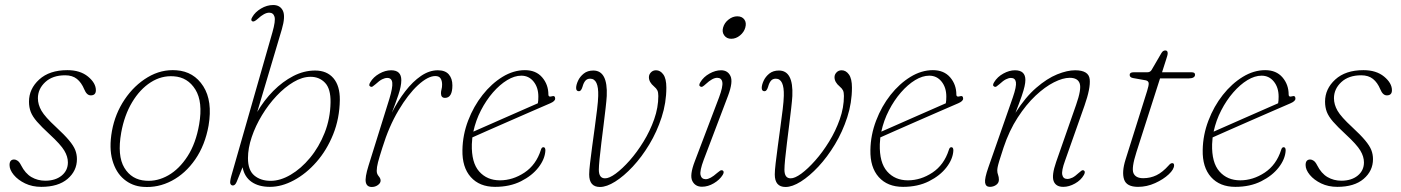

<svg xmlns="http://www.w3.org/2000/svg" viewBox="-20 -737 5583 765"><path d="M160.5 -17Q200.5 -17 225.5 -37.2Q250.5 -57.5 250.5 -90Q250.5 -113 236.2 -137Q222 -161 177.5 -202Q145 -232 127.2 -252.5Q109.5 -273 102.5 -291.2Q95.5 -309.5 95.5 -332Q95.5 -383 136.2 -420.2Q177 -457.5 248.5 -457.5Q299.5 -457.5 330.8 -431.8Q362 -406 362 -377.5Q362 -357 341.5 -357Q325.5 -357 315.5 -381.5Q304.5 -408 286.5 -422.5Q268.5 -437 239.5 -437Q189.5 -437 160.2 -409.8Q131 -382.5 131 -345.5Q131 -320.5 145.2 -295.8Q159.5 -271 203 -231Q237 -199.5 255 -178Q273 -156.5 279.8 -139.2Q286.5 -122 286.5 -103Q286.5 -56 249.2 -24.2Q212 7.5 144.5 7.5Q108.5 7.5 80 -6.2Q51.5 -20 34.8 -40.2Q18 -60.5 18 -79.5Q18 -101.5 36.5 -101.5Q43 -101.5 50.2 -96.5Q57.5 -91.5 64 -78.5Q80.5 -46 105.2 -31.5Q130 -17 160.5 -17Z M683 -457Q752.5 -452 790 -393.2Q827.5 -334.5 811 -236.5Q797 -158.5 758 -102Q719 -45.5 664.5 -16.8Q610 12 550 7.5Q506.5 4.5 474 -22.8Q441.5 -50 427.8 -98.8Q414 -147.5 426 -215Q438.5 -284 476.5 -340.5Q514.5 -397 568.5 -429.2Q622.5 -461.5 683 -457ZM561 -17Q607 -13.5 650.8 -38.5Q694.5 -63.5 727.5 -114.8Q760.5 -166 773.5 -241.5Q789 -331 758.5 -380.2Q728 -429.5 672 -433Q623.5 -436.5 580.5 -409Q537.5 -381.5 506.5 -329.8Q475.5 -278 463 -209Q446.5 -116.5 475.5 -68.5Q504.5 -20.5 561 -17Z M1065.5 -608.5Q1078.5 -654 1073.8 -670.2Q1069 -686.5 1052.5 -686.5Q1033.5 -686.5 1007 -662Q992 -648.5 985.5 -652Q977 -656 985.5 -669.5Q996.5 -689 1020 -703Q1043.5 -717 1068.5 -717Q1096 -717 1107 -694.5Q1118 -672 1103 -620.5L1005 -291Q1032 -337.5 1069 -374.8Q1106 -412 1148.5 -434Q1191 -456 1235.5 -456Q1282.5 -456 1308.5 -425.5Q1334.5 -395 1334 -339Q1333 -265 1307.5 -201.8Q1282 -138.5 1241 -91.8Q1200 -45 1151.2 -18.8Q1102.5 7.5 1055.5 7.5Q1011 7.5 982.5 -12.2Q954 -32 946.5 -70.5L923 -12.5Q917 2 908 2Q901 2 898 -4.8Q895 -11.5 901.5 -35.5ZM1217.5 -431Q1184.5 -431 1149.5 -410.2Q1114.5 -389.5 1082 -355Q1049.5 -320.5 1023.8 -278Q998 -235.5 983 -191Q968 -146.5 968 -107Q968 -59 993.2 -37.8Q1018.5 -16.5 1058.5 -16.5Q1097 -16.5 1138.2 -40.8Q1179.5 -65 1215.2 -108Q1251 -151 1273.5 -207.8Q1296 -264.5 1297 -329Q1298 -383 1275.2 -407Q1252.5 -431 1217.5 -431Z M1456 -392Q1447 -396 1455.5 -409.5Q1467.5 -430 1491.2 -443.5Q1515 -457 1538.5 -457Q1579 -457 1579 -417.5Q1579 -393.5 1567 -358.2Q1555 -323 1541.5 -288Q1565 -335 1594.8 -373.5Q1624.5 -412 1657.5 -434.5Q1690.5 -457 1724.5 -457Q1754 -457 1768.2 -440.5Q1782.5 -424 1782.5 -397Q1782.5 -347 1753 -347Q1737 -347 1737 -365.5Q1737 -373 1739.2 -381Q1741.5 -389 1741.5 -400Q1741.5 -415 1735.5 -424.5Q1729.5 -434 1714.5 -434Q1685 -434 1645.5 -397.8Q1606 -361.5 1567.8 -297.2Q1529.5 -233 1503.5 -148.5Q1491.5 -111 1486.2 -90.8Q1481 -70.5 1481 -56.5Q1481 -44 1488.8 -35Q1496.5 -26 1496.5 -17.5Q1496.5 -7.5 1485.8 0.2Q1475 8 1461.5 8Q1441.5 8 1437.5 -10.8Q1433.5 -29.5 1448.5 -77.5L1531.5 -343.5Q1545 -388 1543 -407.2Q1541 -426.5 1523 -426.5Q1513.5 -426.5 1502.5 -421Q1491.5 -415.5 1477 -402Q1470 -396 1465.2 -392.8Q1460.5 -389.5 1456 -392Z M2153 -136.5Q2151 -103 2125.5 -70Q2100 -37 2055.8 -14.8Q2011.5 7.5 1952.5 7.5Q1890.5 7.5 1855.8 -31.5Q1821 -70.5 1822.5 -139.5Q1823.5 -199.5 1845.2 -256.5Q1867 -313.5 1902.8 -358.8Q1938.5 -404 1982.2 -430.8Q2026 -457.5 2071.5 -457.5Q2115.5 -457.5 2140.2 -428.8Q2165 -400 2165 -360Q2165 -349.5 2177.5 -353Q2192 -358 2192 -344Q2192 -334 2172.5 -325.5Q2142.5 -312.5 2097.5 -293Q2052.5 -273.5 2004.8 -252.5Q1957 -231.5 1918.2 -214.5Q1879.5 -197.5 1862 -189.5Q1860.5 -176 1860 -162.5Q1858 -89 1889.2 -53.8Q1920.5 -18.5 1972 -18.5Q2023 -18.5 2069.5 -49.2Q2116 -80 2135 -139.5Q2138 -150.5 2145 -150.5Q2153.5 -150.5 2153 -136.5ZM2057 -435.5Q2030 -435.5 2000.8 -417.8Q1971.5 -400 1944.2 -368.8Q1917 -337.5 1896.2 -297.2Q1875.5 -257 1866 -212.5Q1884.5 -220.5 1916 -234.5Q1947.5 -248.5 1984.8 -264.8Q2022 -281 2058.5 -297.2Q2095 -313.5 2123 -325.5Q2125 -335 2125 -352Q2125 -388.5 2106 -412Q2087 -435.5 2057 -435.5Z M2327.5 -42Q2327.5 -57 2331 -87Q2334.5 -117 2339.5 -154Q2344.5 -191 2349.8 -229.5Q2355 -268 2359 -301Q2363 -334 2363.5 -355Q2365.5 -423.5 2331.5 -423.5Q2319 -423.5 2312 -415Q2305 -406.5 2301 -391.5Q2295.5 -373.5 2287 -373.5Q2275.5 -373.5 2275.5 -386.5Q2275.5 -398.5 2283 -415Q2290.5 -431.5 2305.8 -443.8Q2321 -456 2344 -456Q2402 -456 2397.5 -354.5Q2396.5 -337 2393 -306.5Q2389.5 -276 2385 -239.8Q2380.5 -203.5 2376 -167.5Q2371.5 -131.5 2368.8 -103Q2366 -74.5 2366 -61Q2366 -26.5 2390.5 -26.5Q2407 -26 2433.2 -45.2Q2459.5 -64.5 2488.8 -97.5Q2518 -130.5 2544 -172.8Q2570 -215 2586.5 -261.8Q2603 -308.5 2603 -354.5Q2603 -369 2599.2 -376.8Q2595.5 -384.5 2586 -392.5Q2565.5 -409.5 2565.5 -429.5Q2565.5 -440 2573.5 -448.5Q2581.5 -457 2594 -457Q2611 -457 2623 -440.2Q2635 -423.5 2635 -388Q2635 -327.5 2616.2 -269.8Q2597.5 -212 2567.2 -161.8Q2537 -111.5 2501.2 -73.2Q2465.5 -35 2431.2 -13.5Q2397 8 2370.5 8Q2327.5 8 2327.5 -42Z M2893.5 -582.5Q2875.5 -582.5 2865.8 -595.8Q2856 -609 2861 -627Q2866.5 -646.5 2883 -659.2Q2899.5 -672 2917.5 -672Q2936.5 -672 2945.8 -659.2Q2955 -646.5 2949.5 -627Q2944.5 -609 2928.5 -595.8Q2912.5 -582.5 2893.5 -582.5ZM2784 -100.5Q2767.5 -56.5 2771.2 -39.8Q2775 -23 2792 -23Q2809.5 -23 2837.5 -48Q2844 -53.5 2849 -56.8Q2854 -60 2859 -58Q2867.5 -53.5 2859.5 -40Q2847.5 -20.5 2824.2 -6.8Q2801 7 2777 7Q2750 7 2738.5 -15.8Q2727 -38.5 2748 -93.5L2845 -349Q2861 -392 2858 -409.5Q2855 -427 2837.5 -427Q2819 -427 2792 -402Q2785.5 -396 2780.5 -392.8Q2775.5 -389.5 2771 -392Q2762 -396 2770.5 -409.5Q2783 -430.5 2806.8 -443.8Q2830.5 -457 2853 -457Q2879.5 -457 2890.5 -434Q2901.5 -411 2881 -356Z M3067 -42Q3067 -57 3070.5 -87Q3074 -117 3079 -154Q3084 -191 3089.2 -229.5Q3094.5 -268 3098.5 -301Q3102.5 -334 3103 -355Q3105 -423.5 3071 -423.5Q3058.5 -423.5 3051.5 -415Q3044.5 -406.5 3040.5 -391.5Q3035 -373.5 3026.5 -373.5Q3015 -373.5 3015 -386.5Q3015 -398.5 3022.5 -415Q3030 -431.5 3045.2 -443.8Q3060.5 -456 3083.5 -456Q3141.5 -456 3137 -354.5Q3136 -337 3132.5 -306.5Q3129 -276 3124.5 -239.8Q3120 -203.5 3115.5 -167.5Q3111 -131.5 3108.2 -103Q3105.5 -74.5 3105.5 -61Q3105.5 -26.5 3130 -26.5Q3146.5 -26 3172.8 -45.2Q3199 -64.5 3228.2 -97.5Q3257.5 -130.5 3283.5 -172.8Q3309.5 -215 3326 -261.8Q3342.5 -308.5 3342.5 -354.5Q3342.5 -369 3338.8 -376.8Q3335 -384.5 3325.5 -392.5Q3305 -409.5 3305 -429.5Q3305 -440 3313 -448.5Q3321 -457 3333.5 -457Q3350.5 -457 3362.5 -440.2Q3374.5 -423.5 3374.5 -388Q3374.5 -327.5 3355.8 -269.8Q3337 -212 3306.8 -161.8Q3276.5 -111.5 3240.8 -73.2Q3205 -35 3170.8 -13.5Q3136.5 8 3110 8Q3067 8 3067 -42Z M3778.5 -136.5Q3776.5 -103 3751 -70Q3725.5 -37 3681.2 -14.8Q3637 7.5 3578 7.5Q3516 7.5 3481.2 -31.5Q3446.5 -70.5 3448 -139.5Q3449 -199.5 3470.8 -256.5Q3492.5 -313.5 3528.2 -358.8Q3564 -404 3607.8 -430.8Q3651.5 -457.5 3697 -457.5Q3741 -457.5 3765.8 -428.8Q3790.5 -400 3790.5 -360Q3790.5 -349.5 3803 -353Q3817.5 -358 3817.5 -344Q3817.5 -334 3798 -325.5Q3768 -312.5 3723 -293Q3678 -273.5 3630.2 -252.5Q3582.5 -231.5 3543.8 -214.5Q3505 -197.5 3487.5 -189.5Q3486 -176 3485.5 -162.5Q3483.5 -89 3514.8 -53.8Q3546 -18.5 3597.5 -18.5Q3648.5 -18.5 3695 -49.2Q3741.5 -80 3760.5 -139.5Q3763.5 -150.5 3770.5 -150.5Q3779 -150.5 3778.5 -136.5ZM3682.5 -435.5Q3655.5 -435.5 3626.2 -417.8Q3597 -400 3569.8 -368.8Q3542.5 -337.5 3521.8 -297.2Q3501 -257 3491.5 -212.5Q3510 -220.5 3541.5 -234.5Q3573 -248.5 3610.2 -264.8Q3647.5 -281 3684 -297.2Q3720.5 -313.5 3748.5 -325.5Q3750.5 -335 3750.5 -352Q3750.5 -388.5 3731.5 -412Q3712.5 -435.5 3682.5 -435.5Z M3941.5 -392Q3932.5 -396 3941 -409.5Q3954 -431 3977.8 -444Q4001.5 -457 4024 -457Q4065.5 -457 4065.5 -418.5Q4065.5 -407.5 4062.2 -392.8Q4059 -378 4050.5 -353.2Q4042 -328.5 4026 -287.5Q4065.5 -350 4108.8 -387.2Q4152 -424.5 4192.2 -440.8Q4232.5 -457 4263.5 -457Q4318 -457 4321.8 -421.2Q4325.5 -385.5 4301 -316L4223.5 -96.5Q4209 -57 4212.5 -40.5Q4216 -24 4232.5 -24Q4242 -24 4252.8 -29.2Q4263.5 -34.5 4278 -48Q4284.5 -54 4289 -57Q4293.5 -60 4298 -58Q4306 -54 4299 -40.5Q4287 -19 4263.2 -5.8Q4239.5 7.5 4216.5 7.5Q4187 7.5 4178.2 -15.2Q4169.5 -38 4188 -91.5L4267.5 -319Q4289.5 -381.5 4282 -404.2Q4274.5 -427 4242 -427Q4215 -427 4179.2 -409Q4143.5 -391 4106 -355.8Q4068.5 -320.5 4034.8 -268.5Q4001 -216.5 3978.5 -149Q3967.5 -115.5 3962 -97.5Q3956.5 -79.5 3955 -71.2Q3953.5 -63 3953.5 -57.5Q3953.5 -48.5 3956.8 -40Q3960 -31.5 3960 -21Q3960 -8 3949 -0.2Q3938 7.5 3924 7.5Q3907.5 7.5 3905 -9.2Q3902.5 -26 3918 -70L4015.5 -349Q4030.5 -392.5 4027.8 -409.5Q4025 -426.5 4008 -426.5Q3999 -426.5 3988 -421Q3977 -415.5 3962.5 -402Q3955.5 -396 3950.8 -392.8Q3946 -389.5 3941.5 -392Z M4545 -417 4494.5 -426Q4481 -428.5 4481 -438.5Q4481 -449 4496.5 -449H4551Q4563 -449 4568.5 -458.5L4607.5 -525.5Q4613.5 -536 4623 -536Q4632.5 -536 4632.5 -525Q4632.5 -520.5 4630.8 -514.5Q4629 -508.5 4626.5 -500.5L4610 -449H4728Q4741.5 -449 4741.5 -439.5Q4741.5 -424.5 4714.5 -424.5H4602L4508 -131Q4487.5 -67 4496.2 -47Q4505 -27 4535 -27Q4563.5 -27 4587.8 -38.8Q4612 -50.5 4637 -78.5Q4644 -87 4650.5 -87Q4658 -87 4658 -78.5Q4658 -62.5 4636.8 -42.5Q4615.5 -22.5 4582.5 -7.5Q4549.5 7.5 4514.5 7.5Q4468.5 7.5 4458.8 -22Q4449 -51.5 4464.5 -101L4550.5 -374.5Q4557.5 -396.5 4556.8 -405.5Q4556 -414.5 4545 -417Z M5102.5 -136.5Q5100.5 -103 5075 -70Q5049.5 -37 5005.2 -14.8Q4961 7.5 4902 7.5Q4840 7.5 4805.2 -31.5Q4770.5 -70.5 4772 -139.5Q4773 -199.5 4794.8 -256.5Q4816.5 -313.5 4852.2 -358.8Q4888 -404 4931.8 -430.8Q4975.5 -457.5 5021 -457.5Q5065 -457.5 5089.8 -428.8Q5114.5 -400 5114.5 -360Q5114.5 -349.5 5127 -353Q5141.5 -358 5141.5 -344Q5141.5 -334 5122 -325.5Q5092 -312.5 5047 -293Q5002 -273.5 4954.2 -252.5Q4906.5 -231.5 4867.8 -214.5Q4829 -197.5 4811.5 -189.5Q4810 -176 4809.5 -162.5Q4807.5 -89 4838.8 -53.8Q4870 -18.5 4921.5 -18.5Q4972.5 -18.5 5019 -49.2Q5065.5 -80 5084.5 -139.5Q5087.5 -150.5 5094.5 -150.5Q5103 -150.5 5102.5 -136.5ZM5006.5 -435.5Q4979.5 -435.5 4950.2 -417.8Q4921 -400 4893.8 -368.8Q4866.5 -337.5 4845.8 -297.2Q4825 -257 4815.5 -212.5Q4834 -220.5 4865.5 -234.5Q4897 -248.5 4934.2 -264.8Q4971.5 -281 5008 -297.2Q5044.5 -313.5 5072.5 -325.5Q5074.5 -335 5074.5 -352Q5074.5 -388.5 5055.5 -412Q5036.5 -435.5 5006.5 -435.5Z M5324.5 -17Q5364.5 -17 5389.5 -37.2Q5414.5 -57.5 5414.5 -90Q5414.5 -113 5400.2 -137Q5386 -161 5341.5 -202Q5309 -232 5291.2 -252.5Q5273.5 -273 5266.5 -291.2Q5259.5 -309.5 5259.5 -332Q5259.5 -383 5300.2 -420.2Q5341 -457.5 5412.5 -457.5Q5463.5 -457.5 5494.8 -431.8Q5526 -406 5526 -377.5Q5526 -357 5505.5 -357Q5489.5 -357 5479.5 -381.5Q5468.5 -408 5450.5 -422.5Q5432.5 -437 5403.5 -437Q5353.5 -437 5324.2 -409.8Q5295 -382.5 5295 -345.5Q5295 -320.5 5309.2 -295.8Q5323.5 -271 5367 -231Q5401 -199.5 5419 -178Q5437 -156.5 5443.8 -139.2Q5450.5 -122 5450.5 -103Q5450.5 -56 5413.2 -24.2Q5376 7.5 5308.5 7.5Q5272.5 7.5 5244 -6.2Q5215.5 -20 5198.8 -40.2Q5182 -60.5 5182 -79.5Q5182 -101.5 5200.5 -101.5Q5207 -101.5 5214.2 -96.5Q5221.5 -91.5 5228 -78.5Q5244.5 -46 5269.2 -31.5Q5294 -17 5324.5 -17Z"/></svg>

Font: Fraunces 9pt S050 Thin
Style: Italic
Weight: 100
Italic angle: -16°
Version: Version 1.000; ttfautohint (v1.8.3)